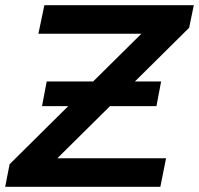

<svg xmlns="http://www.w3.org/2000/svg" viewBox="-34 -720 767 740"><path d="M-14 0 3 -87 229 -311H128L146 -406H325L511 -590H114L137 -700H713L695 -613L486 -406H587L569 -311H390L187 -110H606L584 0Z"/></svg>

Font: Montserrat Thin SemiBold
Style: Italic
Weight: 600
Italic angle: -11.3°
Version: Version 9.000